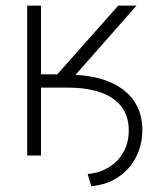

<svg xmlns="http://www.w3.org/2000/svg" viewBox="-20 -550 571 679"><path d="M76.2 -530.3H125V-287.1H182.6L398.4 -530.3H462.9L247.1 -285.2Q322.3 -281.2 375.2 -256.8Q428.2 -232.4 455.8 -190.2Q483.4 -147.9 483.4 -90.8Q483.4 -37.6 460.7 6.3Q438 50.3 397 77.1Q356 104 302.7 108.4L290 65.4Q333.5 61.5 366.7 40.5Q399.9 19.5 417.7 -14.2Q435.5 -47.9 435.5 -88.9Q435.5 -162.1 379.6 -201.2Q323.7 -240.2 217.8 -240.2H125V0H76.2Z"/></svg>

Font: Pretendard JP ExtraLight
Style: Regular
Weight: 200
Designer: Base glyphs from Inter by Rasmus Andersson; Hangeul glyphs from Noto Sans CJK(Source Han Sans) by Jang Soo-young and Kan
Foundry: Kil Hyung-jin
Version: Version 1.309